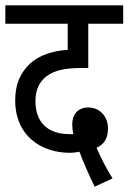

<svg xmlns="http://www.w3.org/2000/svg" viewBox="-20 -642 482 720"><path d="M335 58 402 27C377 -13 357 -53 342 -88C367 -99 385 -119 385 -161C385 -200 359 -239 310 -239C280 -239 251 -221 251 -175C251 -166 252 -151 255 -139C250 -139 246 -139 241 -139C161 -139 113 -181 113 -263C113 -306 128 -335 153 -355C182 -377 220 -387 284 -387H311V-553H442V-622H0V-553H234V-455C179 -452 126 -435 91 -402C59 -371 37 -330 37 -266C37 -132 135 -69 242 -69C254 -69 267 -71 278 -73C291 -37 313 13 335 58Z"/></svg>

Font: Noto Sans Devanagari UI Condensed
Style: Regular
Weight: 400
Width: 3
Designer: Jelle Bosma - Monotype Design Team
Foundry: Monotype Imaging Inc.
Version: Version 2.004